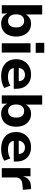

<svg xmlns="http://www.w3.org/2000/svg" viewBox="1259 -2040 792 3350"><g transform="rotate(90 1655.0 -365.0)"><path d="M391 11Q330 11 285 -16.5Q240 -44 217 -97H216V0H71V-705H232V-418Q253 -460 294 -485.5Q335 -511 394 -511Q464 -511 514 -477.5Q564 -444 591 -385.5Q618 -327 618 -251Q618 -174 591 -114.5Q564 -55 513 -22Q462 11 391 11ZM345 -110Q399 -110 429 -147Q459 -184 459 -251Q459 -318 429 -354Q399 -390 344 -390Q290 -390 260 -354Q230 -318 230 -251Q230 -184 260.5 -147Q291 -110 345 -110Z M728 -592V-741H901V-592ZM735 0V-501H896V0Z M1314 11Q1216 11 1149 -21Q1082 -53 1047.5 -111.5Q1013 -170 1013 -251Q1013 -325 1045.5 -384Q1078 -443 1138.5 -477Q1199 -511 1281 -511Q1355 -511 1411 -480Q1467 -449 1498 -391Q1529 -333 1529 -251V-209H1141V-296H1410L1397 -281Q1397 -344 1367 -374.5Q1337 -405 1284 -405Q1248 -405 1220.5 -389Q1193 -373 1178 -343Q1163 -313 1163 -269V-254Q1163 -202 1180 -170Q1197 -138 1232 -123Q1267 -108 1321 -108Q1359 -108 1400.5 -118Q1442 -128 1474 -150L1515 -44Q1474 -16 1420 -2.5Q1366 11 1314 11Z M1964 11Q1903 11 1858 -16.5Q1813 -44 1790 -97H1789V0H1644V-705H1805V-418Q1826 -460 1867 -485.5Q1908 -511 1967 -511Q2037 -511 2087 -477.5Q2137 -444 2164 -385.5Q2191 -327 2191 -251Q2191 -174 2164 -114.5Q2137 -55 2086 -22Q2035 11 1964 11ZM1918 -110Q1972 -110 2002 -147Q2032 -184 2032 -251Q2032 -318 2002 -354Q1972 -390 1917 -390Q1863 -390 1833 -354Q1803 -318 1803 -251Q1803 -184 1833.5 -147Q1864 -110 1918 -110Z M2584 11Q2486 11 2419 -21Q2352 -53 2317.5 -111.5Q2283 -170 2283 -251Q2283 -325 2315.5 -384Q2348 -443 2408.5 -477Q2469 -511 2551 -511Q2625 -511 2681 -480Q2737 -449 2768 -391Q2799 -333 2799 -251V-209H2411V-296H2680L2667 -281Q2667 -344 2637 -374.5Q2607 -405 2554 -405Q2518 -405 2490.5 -389Q2463 -373 2448 -343Q2433 -313 2433 -269V-254Q2433 -202 2450 -170Q2467 -138 2502 -123Q2537 -108 2591 -108Q2629 -108 2670.5 -118Q2712 -128 2744 -150L2785 -44Q2744 -16 2690 -2.5Q2636 11 2584 11Z M2914 0V-501H3056V-374H3057Q3073 -432 3113.5 -468Q3154 -504 3217 -508L3279 -512L3292 -368L3191 -359Q3134 -354 3105 -322Q3076 -290 3076 -240V0Z"/></g></svg>

Font: Nunito Sans 8pt ExtraBold
Style: Regular
Weight: 800
Version: Version 3.101;gftools[0.9.27]